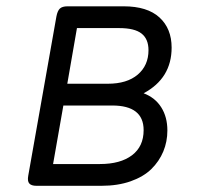

<svg xmlns="http://www.w3.org/2000/svg" viewBox="-20 -600 640 620"><path d="M197.8 -579.6Q181.2 -579.6 173.3 -572.3Q165.5 -564.9 162.1 -546.4L71.3 -33.2Q67.9 -15.1 74.5 -7.6Q81.1 0 97.7 0H307.6Q360.4 0 401.9 -14.6Q443.4 -29.3 468.8 -54.2Q494.1 -79.1 507.3 -110.8Q520.5 -142.6 520.5 -178.7Q520.5 -222.2 500.7 -253.4Q481 -284.7 443.8 -298.8Q534.2 -347.2 534.2 -446.3Q534.2 -507.8 494.9 -543.7Q455.6 -579.6 379.4 -579.6ZM443.8 -179.7Q443.8 -127 406.2 -98.6Q368.7 -70.3 302.7 -70.3H151.4L184.6 -259.3H342.3Q443.8 -259.3 443.8 -179.7ZM459.5 -438Q459.5 -388.7 424.8 -359.1Q390.1 -329.6 328.1 -329.6H197.3L228.5 -509.3H364.7Q414.6 -509.3 437 -491.7Q459.5 -474.1 459.5 -438Z"/></svg>

Font: Courier Prime Code
Style: Italic
Weight: 400
Italic angle: -10°
Designer: Alan Dague-Greene
Foundry: Quote-Unquote Apps
Version: Version 3.18